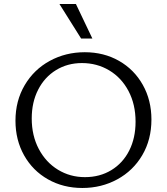

<svg xmlns="http://www.w3.org/2000/svg" viewBox="-20 -927 831 956"><path d="M57 -326Q57 -425 103 -503Q149 -581 228 -624Q307 -667 402 -667Q497 -667 572.5 -624Q648 -581 691 -504.5Q734 -428 734 -332Q734 -232 688.5 -154.5Q643 -77 564 -34Q485 9 390 9Q295 9 219 -34Q143 -77 100 -153.5Q57 -230 57 -326ZM403 -45Q477 -45 534.5 -80Q592 -115 623.5 -177.5Q655 -240 655 -321Q655 -407 620 -473.5Q585 -540 524 -576.5Q463 -613 388 -613Q316 -613 259 -578Q202 -543 170 -480.5Q138 -418 138 -337Q138 -252 173 -185.5Q208 -119 268.5 -82Q329 -45 403 -45ZM358 -907 440 -735H384L276 -907Z"/></svg>

Font: QiushuiShotai Bright
Style: Regular
Weight: 400
Designer: Christian Thalmann (Catharsis Fonts)
Version: Version 1.250;